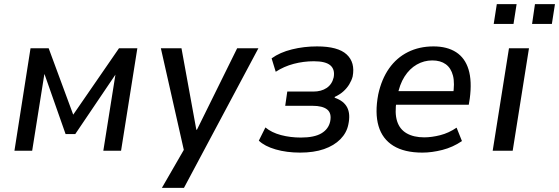

<svg xmlns="http://www.w3.org/2000/svg" viewBox="-20 -731 2711 931"><path d="M50 0 128 -497H216L335 -175L557 -497H646L567 0H481L540 -371H541L345 -81H298L196 -371H195L136 0Z M765 180 881 -21 879 30 760 -497H860L932 -102H935L1130 -497H1233L872 180Z M1435 9Q1370 9 1316.5 -6.5Q1263 -22 1235 -49L1267 -113Q1297 -88 1342.5 -76Q1388 -64 1439 -64Q1504 -64 1538.5 -84.5Q1573 -105 1581 -142Q1589 -182 1566.5 -200Q1544 -218 1495 -218H1363L1373 -287H1499Q1538 -287 1564 -304.5Q1590 -322 1598 -356Q1605 -394 1582 -414Q1559 -434 1502 -434Q1452 -434 1404.5 -421.5Q1357 -409 1317 -383L1297 -448Q1337 -477 1395.5 -491.5Q1454 -506 1517 -506Q1619 -506 1661 -467Q1703 -428 1690 -360Q1685 -341 1673.5 -322Q1662 -303 1644.5 -287.5Q1627 -272 1603 -261V-257Q1647 -242 1663.5 -210Q1680 -178 1669 -127Q1661 -87 1630.5 -56Q1600 -25 1551 -8Q1502 9 1435 9Z M2028 9Q1941 9 1887.5 -24Q1834 -57 1815.5 -120Q1797 -183 1814 -273Q1830 -347 1866.5 -399Q1903 -451 1958 -478.5Q2013 -506 2082 -506Q2148 -506 2191.5 -478Q2235 -450 2252 -394Q2269 -338 2258 -254L2253 -223H1881L1892 -289H2197L2176 -267Q2186 -327 2176.5 -364Q2167 -401 2141.5 -419.5Q2116 -438 2076 -438Q2036 -438 2001 -418Q1966 -398 1941.5 -359.5Q1917 -321 1907 -265L1903 -244Q1893 -183 1905.5 -143.5Q1918 -104 1952 -84.5Q1986 -65 2037 -65Q2073 -65 2114.5 -75.5Q2156 -86 2194 -112L2220 -47Q2176 -17 2125 -4Q2074 9 2028 9Z M2369 0 2448 -497H2545L2466 0ZM2560 -615 2574 -711H2671L2656 -615ZM2374 -615 2389 -711H2485L2470 -615Z"/></svg>

Font: Nunito Sans 7pt SemiCondensed Medium
Style: Italic
Weight: 500
Width: 4
Italic angle: -9°
Designer: Vernon Adams
Foundry: Vernon Adams
Version: Version 3.101;gftools[0.9.27]